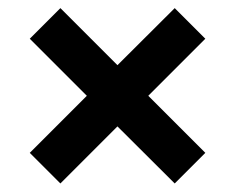

<svg xmlns="http://www.w3.org/2000/svg" viewBox="-20 -610 564 461"><path d="M125 -169.5 51.5 -243 188.5 -380 51.5 -517 125 -590.5 262 -453.5 399.5 -590.5 473 -517 336 -380 473 -243 399.5 -169.5 262 -306.5Z"/></svg>

Font: Encode Sans SC SemiExpanded SemiBold
Style: Regular
Weight: 600
Width: 6
Designer: Multiple Designers
Foundry: Impallari Type
Version: Version 3.002